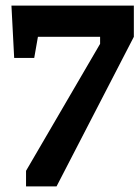

<svg xmlns="http://www.w3.org/2000/svg" viewBox="-20 -668 500 688"><path d="M73.3 0V-55.9L338.7 -510.9V-536.1H115.9L102.6 -460.3H30.8L21 -648H459.6V-536.1L182.6 0Z"/></svg>

Font: Faustina Light
Style: Regular
Weight: 300
Designer: Alfonso Garcia
Foundry: http://www.omnibus-type.com
Version: Version 1.200